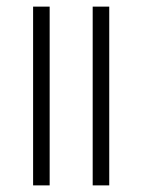

<svg xmlns="http://www.w3.org/2000/svg" viewBox="-20 -545 430 580"><path d="M80 -525H130V15H80ZM260 -525H310V15H260Z"/></svg>

Font: Tiro Telugu
Style: Regular
Weight: 400
Designer: Telugu: John Hudson & Fiona Ross. Latin: John Hudson.
Foundry: Tiro Typeworks Ltd.
Version: Version 1.52